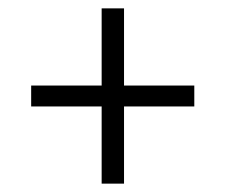

<svg xmlns="http://www.w3.org/2000/svg" viewBox="-20 -541 539 459"><path d="M276.5 -102H223V-521H276.5ZM54.5 -286.5V-336.5H444.5V-286.5Z"/></svg>

Font: Anek Tamil Light
Style: Regular
Weight: 300
Designer: Aadarsh Rajan (Tamil), Yesha Goshar (Latin)
Foundry: Ek Type
Version: Version 1.003